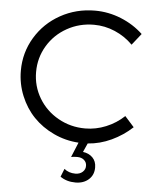

<svg xmlns="http://www.w3.org/2000/svg" viewBox="-60 -752 821 1018"><g transform="rotate(5 350.0 -243.5)"><path d="M40 -351.1Q40 -447.3 88.6 -528.1Q137.2 -608.9 220.9 -655.5Q304.7 -702.1 404.8 -702.1Q476.1 -702.1 543.2 -675Q610.4 -647.9 661.1 -600.1L612.8 -539.1Q571.8 -580.6 517.6 -603.8Q463.4 -627 405.8 -627Q327.6 -627 262.2 -590.3Q196.8 -553.7 158.9 -490.2Q121.1 -426.8 121.1 -351.1Q121.1 -275.9 158.9 -212.4Q196.8 -148.9 262.5 -112.1Q328.1 -75.2 405.8 -75.2Q462.9 -75.2 516.8 -97.4Q570.8 -119.6 612.8 -159.2L662.1 -104Q613.3 -58.6 552.2 -30Q491.2 -1.5 426.8 2.9L405.8 49.8Q437.5 53.7 457.3 73.7Q477.1 93.8 477.1 126Q477.5 166 450.2 190.4Q422.9 214.8 379.9 214.8Q332.5 214.8 298.8 190.9L315.9 147.9Q340.3 168 375 168Q399.4 168 414.3 154.1Q429.2 140.1 428.2 121.1Q428.2 103.5 414.6 91.3Q400.9 79.1 377.9 79.1Q358.4 79.1 345.2 82L377.9 2.9Q307.6 -1.5 244.9 -31Q182.1 -60.5 137.2 -107.2Q92.3 -153.8 66.2 -217.5Q40 -281.2 40 -351.1Z"/></g></svg>

Font: Montserrat Light
Style: Regular
Weight: 300
Designer: Julieta Ulanovsky
Foundry: Julieta Ulanovsky
Version: Version 1.000;PS 002.000;hotconv 1.0.70;makeotf.lib2.5.58329